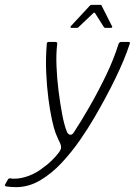

<svg xmlns="http://www.w3.org/2000/svg" viewBox="-117 -645 556 792"><path d="M-51 127Q-62 127 -72.5 126Q-83 125 -92 124Q-100 121 -95 114L-84 95Q-80 89 -72 91Q-69 92 -65 92Q-61 92 -57 92Q-29 92 2.5 80Q34 68 59 48Q78 35 95 18.5Q112 2 123.5 -13Q135 -28 135 -36Q135 -47 129 -58.5Q123 -70 112 -97Q105 -116 97 -152.5Q89 -189 82.5 -239.5Q76 -290 73.5 -347Q71 -404 76 -464Q76 -472 84 -472H111Q114 -472 117 -470.5Q120 -469 119 -463Q114 -425 116 -373.5Q118 -322 124.5 -270Q131 -218 139.5 -173.5Q148 -129 158 -104Q162 -92 171 -89.5Q180 -87 187 -98Q218 -145 253.5 -207Q289 -269 321 -335.5Q353 -402 372 -464Q375 -469 377 -470.5Q379 -472 384 -472H413Q422 -472 418 -464Q407 -430 392.5 -395.5Q378 -361 359.5 -322.5Q341 -284 315 -236Q300 -208 274 -163Q248 -118 213.5 -68Q179 -18 137.5 26.5Q96 71 48.5 99Q1 127 -51 127ZM177 -530Q174 -530 174 -532.5Q174 -535 175 -537L254 -622Q257 -625 261 -625H297Q301 -625 302 -622L345 -537Q347 -535 345.5 -532.5Q344 -530 341 -530H317Q313 -530 311 -534L275 -591Q272 -595 268 -591L208 -534Q205 -530 201 -530Z"/></svg>

Font: Glory ExtraLight
Style: Italic
Weight: 250
Italic angle: -12°
Version: Version 1.011